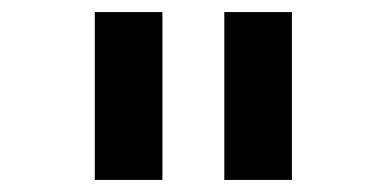

<svg xmlns="http://www.w3.org/2000/svg" viewBox="-20 -750 640 318"><path d="M137 -452V-730H249V-452ZM351.5 -452V-730H463.5V-452Z"/></svg>

Font: Google Sans Code
Style: Regular
Weight: 400
Monospace: yes
Designer: Google Sans Code Authors
Foundry: Google LLC
Version: Version 6.000